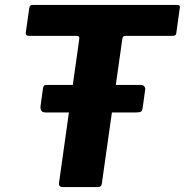

<svg xmlns="http://www.w3.org/2000/svg" viewBox="-20 -762 753 782"><path d="M561 -322Q559 -310 553.5 -307Q548 -304 534 -304H166Q153 -304 148.5 -311Q144 -318 145 -329L155 -402Q157 -411 159.5 -413.5Q162 -416 169 -416H556Q563 -416 568 -409.5Q573 -403 571 -395ZM99 -728Q100 -736 103.5 -739Q107 -742 117 -742H699Q709 -742 711.5 -738.5Q714 -735 712 -728L698 -627Q697 -620 693 -618Q689 -616 681 -616H494Q485 -616 482 -613Q479 -610 478 -602L395 -16Q394 -7 390 -3.5Q386 0 379 0H237Q226 0 222.5 -5Q219 -10 221 -22L303 -604Q304 -616 293 -616H99Q83 -616 85 -629Z"/></svg>

Font: Libre Franklin
Style: Bold Italic
Weight: 700
Italic angle: -8°
Designer: Pablo Impallari, Rodrigo Fuenzalida, Nhung Nguyen
Foundry: Impallari Type
Version: Version 3.000